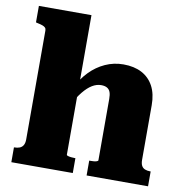

<svg xmlns="http://www.w3.org/2000/svg" viewBox="-84 -837 881 917"><g transform="rotate(10 357.0 -379.0)"><path d="M286 -758V-81Q286 -78 292.5 -76Q299 -74 308 -73Q317 -72 325 -72H329V0H31V-72H33Q48 -72 59 -76.5Q70 -81 76 -91.5Q82 -102 82 -120V-647Q82 -656 77.5 -661Q73 -666 63.5 -669.5Q54 -673 39 -676L31 -678V-758ZM694 0H396V-72H399Q408 -72 417 -72.5Q426 -73 432.5 -75.5Q439 -78 439 -81V-379Q439 -399 434.5 -411.5Q430 -424 419 -430.5Q408 -437 390 -437Q368 -437 346.5 -424Q325 -411 303.5 -384.5Q282 -358 260 -317L262 -405Q283 -448 315.5 -481.5Q348 -515 389.5 -534Q431 -553 478 -553Q530 -553 567 -533.5Q604 -514 624 -476.5Q644 -439 644 -384V-120Q644 -102 649.5 -91.5Q655 -81 666 -76.5Q677 -72 691 -72H694Z"/></g></svg>

Font: Roboto Serif 20pt ExtraBold
Style: Regular
Weight: 800
Version: Version 1.008